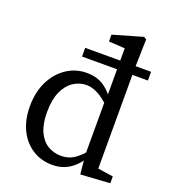

<svg xmlns="http://www.w3.org/2000/svg" viewBox="-137 -840 842 953"><g transform="rotate(20 283.5 -363.5)"><path d="M204 -543V-589H552V-543ZM135 -225Q135 -163 153 -123Q171 -83 202.5 -63.5Q234 -44 274 -44Q312 -44 341.5 -63Q371 -82 405 -125H407L414 -99Q392 -60 367 -35.5Q342 -11 313 1Q284 13 249 13Q188 13 142 -17Q96 -47 70.5 -100Q45 -153 45 -223Q45 -297 72.5 -353.5Q100 -410 148 -442.5Q196 -475 255 -475Q288 -475 315 -465.5Q342 -456 367 -433.5Q392 -411 417 -372H419L407 -346Q364 -387 333 -402.5Q302 -418 275 -418Q237 -418 205 -396.5Q173 -375 154 -332.5Q135 -290 135 -225ZM551 0 396 10 386 -91V-93V-383L389 -396V-654L304 -659V-695L460 -740L474 -732L470 -579V-48L551 -36Z"/></g></svg>

Font: Source Serif 4 Variable
Style: Regular
Weight: 400
Designer: Frank Grießhammer
Foundry: Adobe
Version: Version 4.005;hotconv 1.1.0;makeotfexe 2.6.0